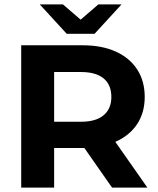

<svg xmlns="http://www.w3.org/2000/svg" viewBox="-20 -849 716 869"><path d="M487 0 362 -179H355H225V0H76V-644H355Q441 -644 504 -615.5Q567 -587 601 -534.5Q635 -482 635 -410.5Q635 -339 600.5 -287Q566 -235 502 -207L647 0ZM347 -523H225V-298H347Q414 -298 449 -327.5Q484 -357 484 -410Q484 -465 449 -494Q414 -523 347 -523ZM530 -829 408 -696H282L160 -829H265L345 -760L425 -829Z"/></svg>

Font: Montserrat Ace
Style: Bold
Weight: 700
Designer: Julieta Ulanovsky
Foundry: Julieta Ulanovsky
Version: Version 1